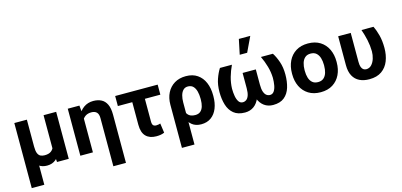

<svg xmlns="http://www.w3.org/2000/svg" viewBox="-80 -1330 4358 2084"><g transform="rotate(-15 2099.0 -288.0)"><path d="M397 -528.3H538.6V0H406.7L397 -122.1ZM415 -245.6 471.7 -246.6Q471.7 -172.9 452.1 -114.7Q432.6 -56.6 393.1 -23.2Q353.5 10.3 293.9 10.3Q241.2 10.3 204.1 -15.4Q167 -41 147 -97.2L132.8 -225.6H209.5Q209.5 -175.8 220.5 -149.9Q231.4 -124 251 -114.5Q270.5 -105 297.4 -105Q342.8 -105 368.4 -123.3Q394 -141.6 404.5 -173.3Q415 -205.1 415 -245.6ZM68.4 -528.3H209.5V203.1H68.4Z M810.1 -415.5V0H668.9V-528.3H799.8ZM782.7 -282.2 751 -281.2Q751 -355.5 776.6 -413.6Q802.2 -471.7 848.6 -504.9Q895 -538.1 957 -538.1Q1007.8 -538.1 1046.1 -518.8Q1084.5 -499.5 1105.7 -455.8Q1127 -412.1 1127 -337.9V203.1H985.4V-337.9Q985.4 -383.3 964.6 -403.8Q943.8 -424.3 905.3 -424.3Q864.7 -424.3 837.4 -405.5Q810.1 -386.7 796.4 -354.5Q782.7 -322.3 782.7 -282.2Z M1679.2 -528.3V-415.5H1201.7V-528.3ZM1363.8 -528.3H1505.4V-160.6Q1505.4 -128.9 1517.1 -116.9Q1528.8 -105 1549.8 -105Q1565.9 -105 1575.7 -107.4Q1585.4 -109.9 1597.2 -113.3L1612.3 -6.3Q1588.4 3.4 1567.4 6.6Q1546.4 9.8 1521 9.8Q1446.8 9.8 1405.3 -32Q1363.8 -73.7 1363.8 -162.1Z M1755.9 203.1V-282.2Q1755.9 -357.4 1785.2 -415Q1814.5 -472.7 1868.4 -505.4Q1922.4 -538.1 1997.1 -538.1Q2073.7 -538.1 2125.7 -502.4Q2177.7 -466.8 2204.3 -404.3Q2231 -341.8 2231 -260.7V-250.5Q2231 -174.3 2207.5 -115.5Q2184.1 -56.6 2138.4 -23.2Q2092.8 10.3 2026.4 10.3Q1963.4 10.3 1922.6 -23.2Q1881.8 -56.6 1859.1 -114.7Q1836.4 -172.9 1827.6 -245.6Q1830.1 -244.1 1852.8 -234.4Q1875.5 -224.6 1876 -224.6Q1879.9 -170.4 1905.8 -137Q1931.6 -103.5 1989.3 -103.5Q2026.4 -103.5 2048.3 -122.8Q2070.3 -142.1 2080.1 -175.3Q2089.8 -208.5 2089.8 -250.5V-260.7Q2089.8 -305.7 2080.1 -342.8Q2070.3 -379.9 2048.6 -402.1Q2026.9 -424.3 1989.7 -424.3Q1957 -424.3 1936.5 -403.1Q1916 -381.8 1906.5 -346.7Q1897 -311.5 1897 -269V203.1Z M2839.4 -528.3H2974.1Q3003.4 -483.4 3025.1 -420.2Q3046.9 -356.9 3046.9 -276.4Q3046.9 -196.3 3027.1 -131.6Q3007.3 -66.9 2960.9 -28.6Q2914.6 9.8 2834.5 9.8Q2776.9 9.8 2734.9 -20.8Q2692.9 -51.3 2669.9 -110.1Q2647 -168.9 2647 -252.9V-412.1H2751V-240.7Q2751 -190.4 2761.5 -160.4Q2772 -130.4 2789.8 -117.2Q2807.6 -104 2829.1 -104Q2857.9 -104 2875 -128.7Q2892.1 -153.3 2899.2 -192.9Q2906.2 -232.4 2906.2 -276.4Q2904.3 -341.3 2886.2 -404.5Q2868.2 -467.8 2839.4 -528.3ZM2378.9 -528.3H2513.7Q2484.9 -467.8 2467 -404.5Q2449.2 -341.3 2447.3 -276.4Q2447.3 -232.4 2454.3 -192.9Q2461.4 -153.3 2478 -128.7Q2494.6 -104 2523.9 -104Q2545.4 -104 2563.5 -117.2Q2581.5 -130.4 2592 -160.4Q2602.5 -190.4 2602.5 -240.7V-412.1H2706.5V-252.9Q2706.5 -168.9 2683.6 -110.1Q2660.6 -51.3 2618.4 -20.8Q2576.2 9.8 2519 9.8Q2439 9.8 2392.3 -28.6Q2345.7 -66.9 2325.9 -131.6Q2306.2 -196.3 2306.2 -276.4Q2306.2 -356.9 2328.1 -420.2Q2350.1 -483.4 2378.9 -528.3ZM2623.5 -610.8 2658.7 -779.3H2787.1L2707 -610.8Z M3118.7 -258.8V-269Q3118.7 -345.7 3147.9 -406.7Q3177.2 -467.8 3233.2 -502.9Q3289.1 -538.1 3368.7 -538.1Q3448.7 -538.1 3504.9 -502.9Q3561 -467.8 3590.1 -406.7Q3619.1 -345.7 3619.1 -269V-258.8Q3619.1 -181.6 3590.1 -121.1Q3561 -60.5 3505.4 -25.4Q3449.7 9.8 3369.6 9.8Q3289.6 9.8 3233.4 -25.4Q3177.2 -60.5 3147.9 -121.1Q3118.7 -181.6 3118.7 -258.8ZM3260.3 -269V-258.8Q3260.3 -215.8 3271 -180.7Q3281.7 -145.5 3305.7 -124.8Q3329.6 -104 3369.6 -104Q3408.7 -104 3432.6 -124.8Q3456.5 -145.5 3467.3 -180.7Q3478 -215.8 3478 -258.8V-269Q3478 -311 3467.3 -346.4Q3456.5 -381.8 3432.6 -403.1Q3408.7 -424.3 3368.7 -424.3Q3329.1 -424.3 3305.4 -403.1Q3281.7 -381.8 3271 -346.4Q3260.3 -311 3260.3 -269Z M3707.5 -528.3H3848.6V-202.6Q3848.6 -165 3856.9 -143.6Q3865.2 -122.1 3879.4 -112.8Q3893.6 -103.5 3910.6 -103.5Q3945.8 -103.5 3970 -129.2Q3994.1 -154.8 4006.6 -194.6Q4019 -234.4 4019 -276.4Q4018.1 -341.3 4004.4 -404.5Q3990.7 -467.8 3969.2 -528.3H4104.5Q4127 -483.4 4143.6 -420.2Q4160.2 -356.9 4160.2 -276.4Q4160.2 -196.3 4134.8 -131.3Q4109.4 -66.4 4055.4 -28.1Q4001.5 10.3 3915.5 10.3Q3852.5 10.3 3805.9 -12.5Q3759.3 -35.2 3733.4 -82.5Q3707.5 -129.9 3707.5 -203.6Z"/></g></svg>

Font: RobotoDEMO
Style: Regular
Weight: 400
Designer: Christian Robertson
Foundry: Google
Version: Version 2.136